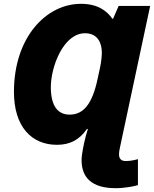

<svg xmlns="http://www.w3.org/2000/svg" viewBox="-20 -745 806 1005"><path d="M585 240C634 240 683 230 702 224V88C692 91 666 98 638 98C614 98 603 85 603 63C603 48 608 25 613 3L766 -714H601L572 -647H568C541 -686 494 -725 404 -725C221 -725 53 -549 53 -264C53 -82 145 13 278 13C345 13 395 -12 435 -70H440C432 -45 425 -19 420 5L414 35C411 51 407 77 407 93C407 185 461 240 585 240ZM345 -145C285 -145 247 -186 246 -287C246 -398 313 -571 425 -571C496 -571 513 -513 513 -470C513 -451 510 -421 504 -393L490 -328C463 -203 418 -145 345 -145Z"/></svg>

Font: Noto Sans Black
Style: Italic
Weight: 900
Italic angle: -12°
Designer: Monotype Design Team
Foundry: Monotype Imaging Inc.
Version: Version 2.013